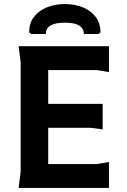

<svg xmlns="http://www.w3.org/2000/svg" viewBox="-20 -928 628 948"><path d="M72 0 82 -80V-620L72 -700H518V-572L458 -582H218V-415H487V-289L427 -297H218V-118H458L518 -128V0ZM300 -908Q349 -908 388.5 -892Q428 -876 452 -845Q476 -814 476 -768L466 -760H394Q394 -787 371.5 -801.5Q349 -816 300 -816Q251 -816 228.5 -801.5Q206 -787 206 -760H134L124 -768Q124 -814 148 -845Q172 -876 212 -892Q252 -908 300 -908Z"/></svg>

Font: AR One Sans
Style: Bold
Weight: 700
Designer: Niteesh Yadav
Foundry: Niteesh Yadav
Version: Version 1.001;gftools[0.9.33]